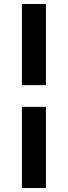

<svg xmlns="http://www.w3.org/2000/svg" viewBox="-20 -740 340 964"><path d="M210.5 -312.5H90V-720H210.5ZM90 204V-203.5H210.5V204Z"/></svg>

Font: Vortex Mix
Style: Bold
Weight: 700
Designer: Mikhail Sharanda
Foundry: Mikhail Sharanda
Version: Version 4.504;Glyphs 3.1.2 (3151)